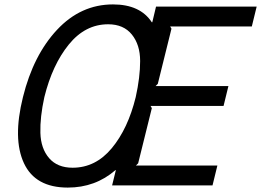

<svg xmlns="http://www.w3.org/2000/svg" viewBox="-20 -840 1183 870"><path d="M595 -400Q615 -490 615 -563.5Q615 -637 577.5 -683.5Q540 -730 470 -730Q366 -730 291.5 -638Q217 -546 181 -400Q161 -309 163 -238Q165 -167 202.5 -123.5Q240 -80 309 -80Q413 -80 486.5 -168.5Q560 -257 595 -400ZM965 -90 943 0H488L505 -69H503Q412 10 287 10Q140 10 88.5 -100.5Q37 -211 84 -400Q131 -590 238.5 -705Q346 -820 492 -820Q615 -820 668 -739H670L687 -810H1143L1121 -720H751L757 -710L695 -460L685 -450H1015L993 -360H662L668 -350L606 -100L596 -90Z"/></svg>

Font: Sinkin Sans 400 Italic
Style: Italic
Weight: 400
Italic angle: -112°
Designer: Keith Bates
Foundry: K-Type
Version: Sinkin Sans (version 1.0)  by Keith Bates   •   © 2014   www